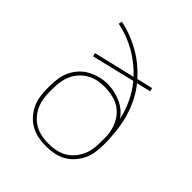

<svg xmlns="http://www.w3.org/2000/svg" viewBox="-203 -867 1006 1006"><g transform="rotate(45 300.0 -363.5)"><path d="M300 8Q271 8 242.5 2.5Q214 -3 189 -16.5Q164 -30 144.5 -51.5Q125 -73 112.5 -98.5Q100 -124 95.5 -152.5Q91 -181 91 -210V-231Q91 -260 95.5 -288.5Q100 -317 112.5 -343Q125 -369 144.5 -390Q164 -411 189.5 -424.5Q215 -438 243 -445Q271 -452 300 -452Q325 -452 349.5 -446.5Q374 -441 397 -431Q420 -421 439.5 -405Q459 -389 473 -368Q462 -420 439 -468.5Q416 -517 382 -558L142 -500L137 -519L368 -574Q343 -601 314 -624Q285 -647 253 -665Q221 -683 186.5 -696Q152 -709 116 -716L120 -735Q159 -727 196 -713Q233 -699 267.5 -679.5Q302 -660 333 -634.5Q364 -609 390 -580L478 -601L483 -582L404 -563Q429 -533 447.5 -498Q466 -463 478.5 -426Q491 -389 498 -350Q505 -311 507 -272Q508 -262 508.5 -251.5Q509 -241 509 -231V-210Q509 -181 504.5 -152.5Q500 -124 487.5 -98.5Q475 -73 455.5 -51.5Q436 -30 411 -16.5Q386 -3 357.5 2.5Q329 8 300 8ZM300 -11Q326 -11 352 -16Q378 -21 400.5 -33.5Q423 -46 440.5 -65.5Q458 -85 469 -108.5Q480 -132 484 -158Q488 -184 488 -210V-221Q488 -232 488 -244Q488 -256 487 -268Q483 -302 468 -334.5Q453 -367 427 -389.5Q401 -412 366.5 -421Q332 -430 297 -430Q272 -430 246.5 -425Q221 -420 198.5 -407Q176 -394 158.5 -374.5Q141 -355 130.5 -331.5Q120 -308 116 -282.5Q112 -257 112 -231V-210Q112 -184 116 -158Q120 -132 131 -108.5Q142 -85 159.5 -65.5Q177 -46 199.5 -33.5Q222 -21 248 -16Q274 -11 300 -11Z"/></g></svg>

Font: Iosevka Curly Thin Extended
Style: Regular
Weight: 100
Width: 7
Monospace: yes
Designer: Belleve Invis
Foundry: Belleve Invis
Version: Version 11.1.0; ttfautohint (v1.8.3)